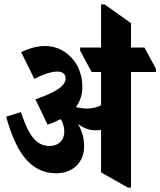

<svg xmlns="http://www.w3.org/2000/svg" viewBox="-20 -843 728 872"><path d="M235 -56C310 -56 362 -105 362 -178C362 -216 353 -248 334 -280C358 -262 384 -251 415 -251C423 -251 432 -252 439 -253V-60L561 9H575V-516H688V-531L636 -627H575V-738L455 -823H439V-627H344V-613L396 -516H439V-365C423 -356 401 -350 374 -350C358 -350 341 -352 325 -357C344 -383 354 -413 354 -448C354 -494 340 -537 315 -569C284 -608 240 -634 186 -634C149 -634 113 -624 76 -606L136 -485C175 -505 213 -518 240 -518C265 -518 278 -506 278 -487C278 -452 231 -423 141 -392L196 -277C218 -284 238 -293 256 -302C266 -285 272 -266 272 -245C272 -206 246 -180 205 -180C144 -180 109 -230 75 -334L8 -313C49 -166 110 -56 235 -56Z"/></svg>

Font: Noto Serif Devanagari ExtraCondensed Black
Style: Regular
Weight: 900
Width: 2
Designer: Universal Thirst, Indian Type Foundry and the Monotype Design Team
Foundry: Monotype Imaging Inc.
Version: Version 2.004